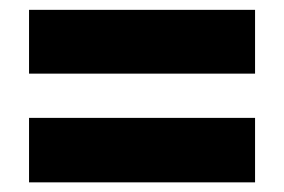

<svg xmlns="http://www.w3.org/2000/svg" viewBox="-20 -549 583 394"><path d="M39.6 -397.9V-528.8H503.4V-397.9ZM39.6 -174.8V-307.1H503.4V-174.8Z"/></svg>

Font: Open Sans SemiCondensed ExtraBold
Style: Regular
Weight: 800
Width: 4
Designer: Monotype Design Team
Foundry: Monotype Imaging Inc.
Version: Version 3.000